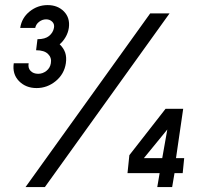

<svg xmlns="http://www.w3.org/2000/svg" viewBox="-20 -754 890 774"><path d="M127.5 -399Q84 -399 56.5 -427.2Q29 -455.5 35.5 -499H95.5Q92 -480 103.2 -468.2Q114.5 -456.5 134 -456.5Q152 -456.5 167 -468.2Q182 -480 185 -499Q189 -521 173.8 -536.2Q158.5 -551.5 125.5 -551.5L131 -596Q162 -596 178 -609.2Q194 -622.5 197.5 -641.5Q200.5 -656.5 190.8 -666.2Q181 -676 166 -676Q150.5 -676 137.8 -666.2Q125 -656.5 122 -641.5H61.5Q67.5 -682 99.5 -707.8Q131.5 -733.5 172 -733.5Q212.5 -733.5 237.8 -707.8Q263 -682 257.5 -641.5Q254.5 -621.5 244 -603.8Q233.5 -586 220.5 -575.5Q236.5 -560 242.8 -541.8Q249 -523.5 245.5 -499Q239 -455.5 204.8 -427.2Q170.5 -399 127.5 -399ZM83 0 585.5 -700H663.5L161 0ZM614 0 623.5 -56H494L501.5 -128.5L647.5 -315.5H718.5L689.5 -116.5H722.5L716.5 -56H683.5L674 0ZM560 -116.5H634L654.5 -232Z"/></svg>

Font: Urbanist Medium
Style: Italic
Weight: 500
Italic angle: -8°
Designer: Corey Hu
Foundry: Corey Hu
Version: Version 1.330; ttfautohint (v1.8.4.7-5d5b)